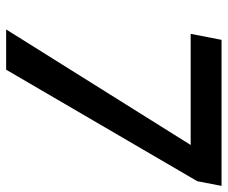

<svg xmlns="http://www.w3.org/2000/svg" viewBox="-78 -662 740 624"><g transform="rotate(90 292.0 -350.0)"><path d="M75.7 0 451.2 -599.7H90L109.5 -700H584.1L568.9 -621.1L206.5 0Z"/></g></svg>

Font: REM Medium
Style: Italic
Weight: 500
Italic angle: -11°
Designer: Octavio Pardo
Foundry: Ashler Design
Version: Version 1.005;gftools[0.9.28]